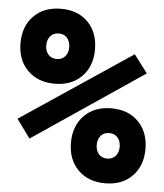

<svg xmlns="http://www.w3.org/2000/svg" viewBox="-52 -749 689 805"><g transform="rotate(5 293.0 -346.5)"><path d="M87.9 -149.4 30.8 -228 497.1 -540 554.2 -464.4ZM419.9 9.8Q348.8 9.8 305.8 -33.4Q262.7 -76.7 262.7 -147.5Q262.7 -219.2 305.8 -262.5Q348.8 -305.7 419.9 -305.7Q490.5 -305.7 533.4 -262.5Q576.2 -219.2 576.2 -147.5Q576.2 -76.7 533.4 -33.4Q490.5 9.8 419.9 9.8ZM419.8 -94.2Q441.4 -94.2 454.6 -109Q467.8 -123.7 467.8 -147.4Q467.8 -171.9 454.6 -186.8Q441.4 -201.7 419.8 -201.7Q397.5 -201.7 384.3 -186.8Q371.1 -172 371.1 -147.4Q371.1 -123.5 384.3 -108.9Q397.5 -94.2 419.8 -94.2ZM172.9 -387.7Q101.8 -387.7 58.7 -430.9Q15.6 -474.1 15.6 -544.9Q15.6 -616.7 58.7 -659.9Q101.7 -703.1 172.9 -703.1Q243.5 -703.1 286.3 -660.2Q329.1 -617.2 329.1 -544.9Q329.1 -474.1 286.3 -430.9Q243.5 -387.7 172.9 -387.7ZM172.7 -491.7Q194.3 -491.7 207.5 -506.4Q220.7 -521 220.7 -544.7Q220.7 -569.3 207.5 -584.2Q194.3 -599.1 172.7 -599.1Q150.4 -599.1 137.2 -584.3Q124 -569.4 124 -544.7Q124 -521 137.2 -506.3Q150.4 -491.7 172.7 -491.7Z"/></g></svg>

Font: Cascadia Mono
Style: Regular
Weight: 400
Monospace: yes
Designer: Aaron Bell
Foundry: Saja Typeworks
Version: Version 2404.023